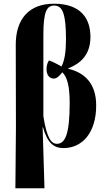

<svg xmlns="http://www.w3.org/2000/svg" viewBox="-20 -789 569 1036"><path d="M63 227H220L210 -102H212C236 -16 272 10 322 10C427 10 499 -76 499 -220C499 -341 434 -398 348 -418V-420C411 -445 468 -490 468 -590C468 -689 416 -769 271 -769C138 -769 64 -688 65 -545L66 -101ZM287 -13C259 -13 233 -39 214 -162V-599C214 -727 232 -759 273 -759C318 -759 336 -712 336 -579C336 -514 330 -467 312 -430C287 -445 261 -457 244 -463C234 -448 231 -429 231 -417C231 -379 251 -365 270 -365C288 -365 304 -383 316 -399C344 -373 356 -320 356 -233C356 -66 332 -13 287 -13Z"/></svg>

Font: Noto Serif Display ExtraCondensed ExtraBold
Style: Regular
Weight: 800
Width: 2
Designer: Monotype Design Team
Foundry: Monotype Imaging Inc.
Version: Version 2.009